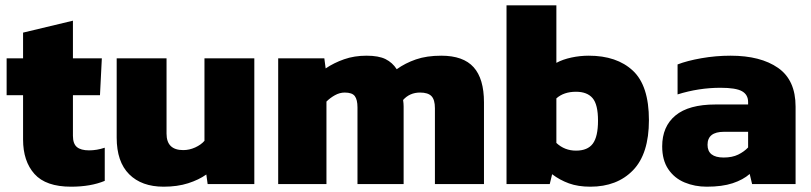

<svg xmlns="http://www.w3.org/2000/svg" viewBox="-20 -694 3060 724"><path d="M248 10Q153 10 110 -38Q67 -86 67 -168V-335H5V-474H67V-571L255 -616V-474H364L357 -335H255V-182Q255 -152 270 -139.5Q285 -127 316 -127Q345 -127 375 -137V-12Q322 10 248 10Z M597 10Q514 10 467 -37Q420 -84 420 -175V-474H608V-190Q608 -128 671 -128Q694 -128 716 -138Q738 -148 751 -163V-474H939V0H763L758 -36Q730 -16 689.5 -3Q649 10 597 10Z M1029 0V-474H1203L1208 -436Q1239 -457 1277.5 -470.5Q1316 -484 1362 -484Q1408 -484 1434 -471Q1460 -458 1476 -433Q1508 -456 1548.5 -470Q1589 -484 1644 -484Q1727 -484 1766 -440.5Q1805 -397 1805 -308V0H1620V-286Q1620 -318 1607 -331.5Q1594 -345 1564 -345Q1525 -345 1500 -317Q1502 -304 1502 -292.5Q1502 -281 1502 -267V0H1328V-289Q1328 -318 1318 -331.5Q1308 -345 1280 -345Q1261 -345 1243 -335Q1225 -325 1211 -311V0Z M2206 10Q2160 10 2125.5 -2.5Q2091 -15 2062 -37L2053 0H1890V-674H2078V-457Q2102 -470 2134.5 -477Q2167 -484 2200 -484Q2306 -484 2366.5 -427.5Q2427 -371 2427 -241Q2427 -114 2367 -52Q2307 10 2206 10ZM2152 -126Q2196 -126 2215.5 -152.5Q2235 -179 2235 -239Q2235 -300 2214.5 -324Q2194 -348 2152 -348Q2106 -348 2078 -323V-155Q2109 -126 2152 -126Z M2645 10Q2600 10 2561.5 -6Q2523 -22 2500 -56Q2477 -90 2477 -142Q2477 -217 2527 -258.5Q2577 -300 2678 -300H2801V-309Q2801 -337 2778 -350Q2755 -363 2697 -363Q2615 -363 2535 -338V-451Q2571 -465 2625 -474.5Q2679 -484 2735 -484Q2848 -484 2914 -438Q2980 -392 2980 -292V0H2816L2807 -38Q2782 -16 2742.5 -3Q2703 10 2645 10ZM2709 -100Q2741 -100 2763.5 -111Q2786 -122 2801 -138V-197H2710Q2648 -197 2648 -148Q2648 -100 2709 -100Z"/></svg>

Font: Kanit
Style: Bold
Weight: 700
Designer: Katatrad Team
Foundry: CadsonDemak
Version: Version 2.000; ttfautohint (v1.8.3)